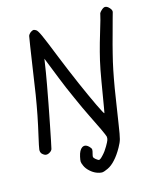

<svg xmlns="http://www.w3.org/2000/svg" viewBox="-128 -791 885 1062"><g transform="rotate(-15 315.0 -260.0)"><path d="M294.9 173.8Q274.9 166.5 257.3 150.4Q239.3 134.3 231.4 115.7Q224.6 100.6 224.1 92.3Q223.6 84 228 64Q235.8 27.8 253.9 16.1Q260.7 12.2 267.1 12.2Q278.8 12.2 291.5 24.4Q301.8 34.7 303.2 42Q304.2 48.8 298.8 67.9Q295.4 80.1 296.4 85Q297.9 89.8 306.6 97.7Q312 102.1 317.4 105.5Q322.8 108.9 324.2 108.9Q332.5 108.9 349.6 89.8Q367.2 71.3 381.3 46.4Q394 24.9 397.5 14.6Q400.9 4.4 399.4 -5.4Q397.9 -12.2 379.9 -51.3Q361.3 -90.8 336.9 -139.2Q312 -189 280.8 -259.8Q249 -330.1 228 -383.8Q211.4 -425.8 177.7 -510.3Q173.8 -484.9 166 -434.6Q163.1 -414.1 154.3 -367.2Q145.5 -320.3 135.3 -264.6Q129.9 -235.8 124 -206.1Q118.2 -176.3 112.8 -148.9Q103 -98.1 95.2 -61Q87.9 -23.9 85.9 -17.6Q82.5 -7.3 69.3 0Q56.6 7.3 45.4 4.4Q40 2.9 34.2 -1.5Q27.8 -5.9 24.4 -11.2Q20 -18.1 20 -27.8Q20 -30.3 20.5 -33.2Q22 -46.9 34.7 -102.1Q41.5 -133.3 47.9 -161.1Q53.7 -189.5 59.6 -217.8Q69.8 -270 79.6 -330.1Q88.9 -389.6 101.6 -477.1Q111.8 -544.9 119.6 -596.7Q127.4 -648.4 128.9 -653.8Q130.4 -659.2 135.7 -665Q140.6 -670.9 146.5 -674.3Q155.8 -679.7 160.6 -679.7Q165 -679.7 174.3 -674.3Q183.1 -669.4 197.8 -637.2Q212.9 -604.5 255.4 -497.6Q270.5 -459.5 289.1 -415.5Q307.6 -371.6 326.2 -328.6Q360.8 -249.5 389.2 -189.9Q416.5 -133.3 419.9 -133.3Q419.9 -133.3 420.4 -133.3Q420.9 -134.3 425.8 -162.6Q431.2 -190.9 437 -229.5Q444.3 -273.9 450.2 -308.1Q456.1 -342.8 461.4 -370.6Q471.7 -423.3 483.4 -467.3Q494.6 -511.2 514.2 -575.7Q524.9 -609.9 532.2 -636.7Q539.6 -663.1 539.6 -666.5Q539.6 -675.3 552.7 -687.5Q565.9 -700.2 575.2 -700.2Q587.4 -700.2 599.6 -686.5Q609.9 -675.3 609.9 -666.5Q609.9 -666 609.9 -665.5Q609.9 -664.1 609.9 -662.6Q608.4 -657.7 599.1 -624Q589.8 -589.8 578.1 -546.4Q569.3 -515.6 562.5 -489.3Q555.7 -463.4 549.8 -439.5Q538.6 -395.5 529.8 -352.5Q521 -309.6 511.2 -252Q504.9 -213.4 497.6 -165Q489.7 -117.2 480.5 -54.7Q471.2 7.8 465.8 26.9Q460.9 45.9 446.3 71.3Q424.3 110.4 402.3 133.8Q380.9 157.7 357.9 168.5Q336.4 178.7 324.7 179.7Q323.2 179.7 321.8 179.7Q311 179.7 294.9 173.8Z"/></g></svg>

Font: Casuwalt
Style: Regular
Weight: 400
Designer: Walter E Stewart
Version: 0.1